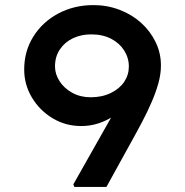

<svg xmlns="http://www.w3.org/2000/svg" viewBox="-20 -734 726 754"><path d="M272 0 268 -10 518 -452 525 -383Q506 -352 481.5 -325.5Q457 -299 428 -279.5Q399 -260 366.5 -249.5Q334 -239 299 -239Q237 -239 186 -270Q135 -301 105 -351.5Q75 -402 75 -461Q75 -533 111 -590.5Q147 -648 209 -681Q271 -714 347 -714Q401 -714 449.5 -695.5Q498 -677 534 -644.5Q570 -612 591 -569Q612 -526 612 -477Q612 -444 602.5 -409Q593 -374 576.5 -335.5Q560 -297 539 -257Q518 -217 494 -174L398 0ZM336 -352Q381 -352 415.5 -369Q450 -386 468 -413Q486 -440 486 -473Q486 -507 467.5 -536Q449 -565 416 -582Q383 -599 338 -599Q299 -599 267 -584Q235 -569 215.5 -540.5Q196 -512 196 -473Q196 -443 214 -415Q232 -387 264 -369.5Q296 -352 336 -352Z"/></svg>

Font: Lexend Giga Medium
Style: Regular
Weight: 500
Designer: Bonnie Shaver-Troup, Thomas Jockin
Foundry: Lexend
Version: Version 1.007